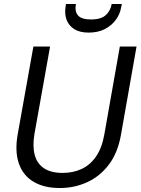

<svg xmlns="http://www.w3.org/2000/svg" viewBox="-20 -934 707 966"><path d="M281 12Q201 12 148 -20Q95 -52 74.5 -112.5Q54 -173 69 -258L148 -700H232L153 -258Q143 -197 155 -153.5Q167 -110 202 -87Q237 -64 295 -64Q348 -64 391 -84Q434 -104 463.5 -147Q493 -190 505 -258L583 -700H667L589 -258Q573 -165 527.5 -105.5Q482 -46 418 -17Q354 12 281 12ZM426 -770Q381 -770 353.5 -787.5Q326 -805 315 -834.5Q304 -864 310 -900L312 -914H362Q355 -877 372.5 -856.5Q390 -836 438 -836Q486 -836 510.5 -856.5Q535 -877 542 -914H593L590 -899Q584 -863 562.5 -834Q541 -805 507 -787.5Q473 -770 426 -770Z"/></svg>

Font: DM Sans 18pt
Style: Italic
Weight: 400
Italic angle: -10°
Designer: Colophon Foundry, Jonny Pinhorn
Foundry: Colophon Foundry
Version: Version 4.004;gftools[0.9.30]